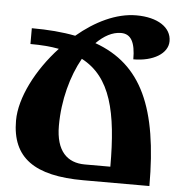

<svg xmlns="http://www.w3.org/2000/svg" viewBox="-52 -774 777 823"><g transform="rotate(5 336.5 -362.0)"><path d="M621 0C621 -335 541 -517 337 -590C370 -623 406 -643 443 -643C486 -643 505 -608 505 -535C591 -535 653 -573 653 -626C653 -685 594 -724 502 -724C416 -724 326 -680 248 -614C192 -625 130 -630 60 -630V-562C106 -562 147 -559 183 -552C91 -453 27 -328 27 -230C27 -70 126 0 337 0ZM337 -68C262 -68 212 -114 212 -224C212 -334 241 -440 285 -518C413 -451 447 -303 447 -68Z"/></g></svg>

Font: Noto Serif Armenian Condensed Black
Style: Regular
Weight: 900
Width: 3
Designer: Monotype Design Team
Foundry: Monotype Imaging Inc.
Version: Version 2.008